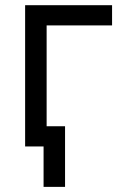

<svg xmlns="http://www.w3.org/2000/svg" viewBox="-20 -566 492 742"><path d="M413.1 -545.9V-467.8H160.2V0H77.1V-545.9ZM148.4 156.2V0H112.3V-78.1H231.4V156.2Z"/></svg>

Font: GitLab Sans
Style: Regular
Weight: 400
Designer: Rasmus Andersson
Foundry: Modifications by GitLab B.V., manufactured by rsms
Version: Version 4.000;git-c8fb6b7